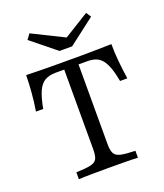

<svg xmlns="http://www.w3.org/2000/svg" viewBox="-139 -853 810 946"><g transform="rotate(-20 265.5 -379.5)"><path d="M110.5 0V-36.3Q161.3 -37.9 186.3 -43.5Q211.3 -49.2 219.4 -65.3Q227.4 -81.5 227.4 -113.7V-532.3H183.1Q148.4 -532.3 125.8 -519.4Q103.2 -506.5 88.7 -474.6Q74.2 -442.7 63.7 -385.5H25.8Q33.9 -435.5 37.5 -481Q41.1 -526.6 41.9 -571Q73.4 -570.2 111.3 -569.4Q149.2 -568.5 189.1 -568.5Q229 -568.5 265.3 -568.5Q298.4 -568.5 337.5 -568.5Q376.6 -568.5 416.1 -569.4Q455.6 -570.2 488.7 -571Q488.7 -526.6 493.1 -480.6Q497.6 -434.7 504.8 -385.5H466.9Q458.9 -428.2 448.8 -456.5Q438.7 -484.7 425 -501.6Q411.3 -518.5 392.3 -525.4Q373.4 -532.3 347.6 -532.3H302.4V-113.7Q302.4 -81.5 310.9 -65.3Q319.4 -49.2 344.4 -43.5Q369.4 -37.9 420.2 -36.3V0Q395.2 -1.6 354 -2Q312.9 -2.4 266.1 -2.4Q215.3 -2.4 175 -2Q134.7 -1.6 110.5 0ZM424.2 -758.1 441.1 -732.3 303.2 -626.6H237.1L107.3 -731.5L127.4 -758.9L317.7 -664.5L275.8 -666.1Z"/></g></svg>

Font: Playfair 9pt Light
Style: Regular
Weight: 300
Designer: Claus Eggers Sørensen
Foundry: Claus Eggers Sørensen
Version: Version 2.001;gftools[0.9.30]